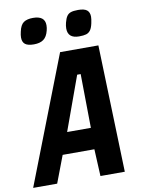

<svg xmlns="http://www.w3.org/2000/svg" viewBox="-111 -1010 811 1079"><g transform="rotate(-10 294.5 -470.5)"><path d="M270.5 -725H489L512 0H373L365.5 -154H184.5L126 0H-11ZM367 -276 363 -583.5H343L231.5 -276ZM68.5 -843.5Q68.5 -858 73 -876.5Q81 -914.5 100.2 -927.8Q119.5 -941 153.5 -941Q221.5 -941 221.5 -887.5Q221.5 -872 217.5 -857.5Q209 -823 188.8 -808.2Q168.5 -793.5 134 -793.5Q99.5 -793.5 84 -805.5Q68.5 -817.5 68.5 -843.5ZM327.5 -849.5Q327.5 -864.5 332 -882.5Q338 -906 346.5 -918.5Q355 -931 369.8 -936Q384.5 -941 411 -941Q446 -941 461.2 -928.8Q476.5 -916.5 476.5 -891Q476.5 -878 471.5 -854.5Q466 -828.5 456.5 -815.5Q447 -802.5 432.2 -798Q417.5 -793.5 391.5 -793.5Q327.5 -793.5 327.5 -849.5Z"/></g></svg>

Font: JuliaMono ExtraBold
Style: Italic
Weight: 800
Italic angle: -9°
Monospace: yes
Designer: cormullion
Foundry: corm
Version: Version 0.057; ttfautohint (v1.8.4)